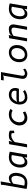

<svg xmlns="http://www.w3.org/2000/svg" viewBox="2496 -3346 858 5890"><g transform="rotate(-90 2925.0 -401.0)"><path d="M176.5 -85.5Q194 -79 219.5 -75.2Q245 -71.5 282.5 -71.5Q334 -71.5 368.2 -92.2Q402.5 -113 424.2 -146Q446 -179 457.2 -219.8Q468.5 -260.5 474 -300.5Q477 -323 477 -343Q477 -374.5 470.2 -399.5Q463.5 -424.5 451.8 -442.2Q440 -460 423.8 -469.2Q407.5 -478.5 388 -478.5Q366.5 -478.5 347.8 -476.2Q329 -474 311 -467.8Q293 -461.5 274.5 -450.5Q256 -439.5 235.5 -422.5ZM195.5 -710 201.5 -800 304 -810 247 -487 297.5 -532.5Q325.5 -544.5 352.5 -551.5Q379.5 -558.5 407.5 -558.5Q445 -558.5 474.5 -542.5Q504 -526.5 524.8 -497.5Q545.5 -468.5 556.5 -428.8Q567.5 -389 567.5 -342Q567.5 -331.5 566.8 -320.5Q566 -309.5 565 -298Q557.5 -228.5 534.2 -172Q511 -115.5 472.2 -75.2Q433.5 -35 380 -13.2Q326.5 8.5 258.5 8.5Q246 8.5 229.5 7.5Q213 6.5 194.8 4.5Q176.5 2.5 157.8 0Q139 -2.5 122.8 -5.2Q106.5 -8 93.5 -11.2Q80.5 -14.5 73.5 -17.5Z M1113.5 -465Q1104.5 -469 1091.8 -472Q1079 -475 1067.5 -476.5Q1054 -478.5 1039.5 -479Q988.5 -479 950.5 -461.5Q912.5 -444 886 -413.5Q859.5 -383 844 -342.5Q828.5 -302 823 -256Q820 -231 820 -210.5Q820 -176 827 -150Q834 -124 846.5 -106.8Q859 -89.5 875.5 -80.8Q892 -72 911.5 -72Q937.5 -72 959.5 -79Q981.5 -86 999.8 -97.5Q1018 -109 1033.2 -123.5Q1048.5 -138 1060.5 -153ZM1034 0 1048 -81 990.5 -24.5Q980 -16 969.8 -9.8Q959.5 -3.5 947.2 0.5Q935 4.5 919 6.5Q903 8.5 881 8.5Q845.5 8.5 817.5 -7.5Q789.5 -23.5 770 -52.2Q750.5 -81 740.2 -121Q730 -161 730 -209.5Q730 -223.5 730.8 -238.2Q731.5 -253 733.5 -268Q740 -323.5 762.5 -375.8Q785 -428 824.2 -468.5Q863.5 -509 919.8 -533.8Q976 -558.5 1050 -558.5Q1092 -558.5 1135 -551.5Q1178 -544.5 1216.5 -531.5L1140.5 -90L1135 0Z M1524 -447.5 1583 -526.5Q1599 -537 1618 -543.5Q1637 -550 1656.8 -553.2Q1676.5 -556.5 1696 -557.5Q1715.5 -558.5 1733 -558.5Q1759 -558.5 1780.5 -555Q1802 -551.5 1818.5 -546.5Q1835 -541.5 1846 -536Q1857 -530.5 1862.5 -526.5V-400L1790 -389.5L1780.5 -474Q1773.5 -476.5 1759.5 -480.2Q1745.5 -484 1723 -484Q1689 -484 1658 -474.5Q1627 -465 1600 -449.5Q1573 -434 1550.5 -414.5Q1528 -395 1511 -375L1445 0H1350L1447 -550L1543.5 -560.5Z M2472 -442.5Q2453.5 -458.5 2421.8 -468.5Q2390 -478.5 2337.5 -478.5Q2295.5 -478.5 2259.5 -462.8Q2223.5 -447 2195.5 -420Q2167.5 -393 2149 -357.2Q2130.5 -321.5 2123.5 -282Q2119 -258 2119 -234.5Q2119 -201.5 2128.2 -172.5Q2137.5 -143.5 2156.2 -122Q2175 -100.5 2204 -88.2Q2233 -76 2272 -76Q2293 -76 2316 -82.5Q2339 -89 2360.2 -97.5Q2381.5 -106 2398.2 -115Q2415 -124 2423.5 -129L2450 -57.5Q2435 -46.5 2413.2 -35Q2391.5 -23.5 2365.2 -13.8Q2339 -4 2309.8 2.2Q2280.5 8.5 2250.5 8.5Q2195.5 8.5 2153 -10.8Q2110.5 -30 2081.5 -62.8Q2052.5 -95.5 2037.2 -139.2Q2022 -183 2022 -232Q2022 -246 2023.2 -260Q2024.5 -274 2027 -288.5Q2036 -340.5 2063.8 -389.2Q2091.5 -438 2134.2 -475.5Q2177 -513 2232.5 -535.8Q2288 -558.5 2352.5 -558.5Q2413.5 -558.5 2456.8 -544.2Q2500 -530 2531.5 -500Z M3108.5 -69.5Q3093 -56 3070.2 -42Q3047.5 -28 3018 -16.8Q2988.5 -5.5 2952.8 1.5Q2917 8.5 2876 8.5Q2819.5 8.5 2779.5 -10.8Q2739.5 -30 2713.8 -62.5Q2688 -95 2676 -137.8Q2664 -180.5 2664 -227.5Q2664 -251 2667 -275Q2671.5 -311.5 2683.2 -347Q2695 -382.5 2713.8 -414Q2732.5 -445.5 2757.8 -472Q2783 -498.5 2814.5 -517.8Q2846 -537 2883.2 -547.8Q2920.5 -558.5 2963 -558.5Q3013 -558.5 3051.8 -544.5Q3090.5 -530.5 3117 -505Q3143.5 -479.5 3157.2 -443.8Q3171 -408 3171 -364.5Q3171 -343.5 3167.5 -323Q3165 -307.5 3161.2 -294.5Q3157.5 -281.5 3153.5 -271.5Q3149 -260 3144.5 -250H2754Q2751 -238.5 2749.8 -228Q2748.5 -217.5 2748.5 -207.5Q2748.5 -176.5 2760 -150.5Q2771.5 -124.5 2790.5 -105.8Q2809.5 -87 2834 -76.8Q2858.5 -66.5 2885 -66.5Q2917 -66.5 2945.2 -72.8Q2973.5 -79 2996.2 -88Q3019 -97 3036 -106.5Q3053 -116 3062.5 -122.5ZM3079.5 -325Q3080.5 -326.5 3082 -333Q3083.5 -339.5 3084.8 -347.8Q3086 -356 3086.8 -363.8Q3087.5 -371.5 3087.5 -376Q3087.5 -394 3082 -412.2Q3076.5 -430.5 3062 -445.5Q3047.5 -460.5 3022 -469.8Q2996.5 -479 2956.5 -479Q2924 -479 2896.8 -469.8Q2869.5 -460.5 2847.8 -444.8Q2826 -429 2810 -408.5Q2794 -388 2784 -366L2743 -311.5L2839.5 -325Z M3567.5 -737.5 3507.5 -717.5H3402.5L3416.5 -800H3659.5L3551.5 -188Q3548.5 -172 3547.5 -158.8Q3546.5 -145.5 3546.5 -134.5Q3546.5 -96.5 3568 -81.5Q3589.5 -66.5 3628.5 -66.5Q3641.5 -66.5 3657.8 -72.5Q3674 -78.5 3690 -86.8Q3706 -95 3719.5 -104.2Q3733 -113.5 3741 -120.5L3765 -60Q3760.5 -56 3745.8 -44.8Q3731 -33.5 3710 -21.8Q3689 -10 3663 -0.8Q3637 8.5 3609.5 8.5Q3575 8.5 3546 -1.2Q3517 -11 3496 -28.2Q3475 -45.5 3463 -69.5Q3451 -93.5 3451 -122Q3451 -140 3453 -159.5Q3455 -179 3459 -200L3546 -707Z M4183.5 8.5Q4134 8.5 4093.2 -9Q4052.5 -26.5 4023.2 -58.5Q3994 -90.5 3978 -135.8Q3962 -181 3962 -236.5Q3962 -308 3984.2 -367.2Q4006.5 -426.5 4046.2 -469Q4086 -511.5 4141.2 -535Q4196.5 -558.5 4263 -558.5Q4314 -558.5 4355.5 -542Q4397 -525.5 4426.5 -494.2Q4456 -463 4472 -417.8Q4488 -372.5 4488 -315.5Q4488 -241 4466.8 -181Q4445.5 -121 4406 -79Q4366.5 -37 4310.2 -14.2Q4254 8.5 4183.5 8.5ZM4396.5 -311Q4396.5 -348.5 4387.5 -379.8Q4378.5 -411 4360.5 -433.8Q4342.5 -456.5 4315.8 -469Q4289 -481.5 4253 -481.5Q4220.5 -481.5 4193 -471.8Q4165.5 -462 4143.5 -445Q4121.5 -428 4104.5 -404.8Q4087.5 -381.5 4076.2 -354.8Q4065 -328 4059.2 -298.5Q4053.5 -269 4053.5 -240Q4053.5 -202.5 4062 -171Q4070.5 -139.5 4087.8 -116.8Q4105 -94 4131.2 -81.5Q4157.5 -69 4193 -69Q4225 -69 4252.5 -78.8Q4280 -88.5 4302.5 -105.8Q4325 -123 4342.5 -146.2Q4360 -169.5 4372 -196.5Q4384 -223.5 4390.2 -252.8Q4396.5 -282 4396.5 -311Z M4696 0H4601L4698 -550L4794.5 -560.5L4777.5 -463.5L4818.5 -522Q4828.5 -528 4843 -534.5Q4857.5 -541 4877.5 -546.2Q4897.5 -551.5 4923.2 -555Q4949 -558.5 4981.5 -558.5Q5050 -558.5 5085.5 -522.2Q5121 -486 5121 -422Q5121 -399.5 5116.5 -375L5050.5 0H4955.5L5021.5 -375Q5022.5 -382 5023.2 -388.5Q5024 -395 5024 -401Q5024 -425.5 5017.8 -440.8Q5011.5 -456 4999.8 -464.5Q4988 -473 4971.5 -475.8Q4955 -478.5 4935 -478.5Q4908.5 -478.5 4885 -472.5Q4861.5 -466.5 4840.8 -457.2Q4820 -448 4802.2 -437.2Q4784.5 -426.5 4769.5 -417Z M5663.5 -465Q5654.5 -469 5641.8 -472Q5629 -475 5617.5 -476.5Q5604 -478.5 5589.5 -479Q5538.5 -479 5500.5 -461.5Q5462.5 -444 5436 -413.5Q5409.5 -383 5394 -342.5Q5378.5 -302 5373 -256Q5370 -231 5370 -210.5Q5370 -176 5377 -150Q5384 -124 5396.5 -106.8Q5409 -89.5 5425.5 -80.8Q5442 -72 5461.5 -72Q5487.5 -72 5509.5 -79Q5531.5 -86 5549.8 -97.5Q5568 -109 5583.2 -123.5Q5598.5 -138 5610.5 -153ZM5584 0 5598 -81 5540.5 -24.5Q5530 -16 5519.8 -9.8Q5509.5 -3.5 5497.2 0.5Q5485 4.5 5469 6.5Q5453 8.5 5431 8.5Q5395.5 8.5 5367.5 -7.5Q5339.5 -23.5 5320 -52.2Q5300.5 -81 5290.2 -121Q5280 -161 5280 -209.5Q5280 -223.5 5280.8 -238.2Q5281.5 -253 5283.5 -268Q5290 -323.5 5312.5 -375.8Q5335 -428 5374.2 -468.5Q5413.5 -509 5469.8 -533.8Q5526 -558.5 5600 -558.5Q5642 -558.5 5685 -551.5Q5728 -544.5 5766.5 -531.5L5690.5 -90L5685 0Z"/></g></svg>

Font: B612 Mono
Style: Italic
Weight: 400
Italic angle: -10°
Version: Version 1.005